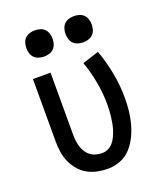

<svg xmlns="http://www.w3.org/2000/svg" viewBox="-138 -826 776 922"><g transform="rotate(-20 250.0 -364.5)"><path d="M254 8Q227 8 200.5 2.5Q174 -3 150.5 -16Q127 -29 109.5 -50Q92 -71 81 -95.5Q70 -120 66 -146.5Q62 -173 62 -200V-520H152V-200Q152 -185 154 -169.5Q156 -154 161 -139Q166 -124 174.5 -111Q183 -98 195.5 -89Q208 -80 223.5 -76Q239 -72 254 -72Q270 -72 285 -79.5Q300 -87 310 -99Q320 -111 327 -126Q334 -141 339 -156Q344 -171 347 -187Q350 -203 352 -219Q354 -235 355 -251Q356 -267 356 -283Q356 -341 345.5 -398Q335 -455 316 -509L400 -536Q422 -475 434 -411.5Q446 -348 446 -284Q446 -251 442.5 -218.5Q439 -186 430.5 -154.5Q422 -123 407.5 -93.5Q393 -64 371 -40Q349 -16 318 -4Q287 8 254 8ZM350 -603Q337 -603 323.5 -607Q310 -611 300.5 -620.5Q291 -630 287 -643.5Q283 -657 283 -670Q283 -683 287 -696.5Q291 -710 300.5 -719.5Q310 -729 323.5 -733Q337 -737 350 -737Q363 -737 376.5 -733Q390 -729 399.5 -719.5Q409 -710 413 -696.5Q417 -683 417 -670Q417 -657 413 -643.5Q409 -630 399.5 -620.5Q390 -611 376.5 -607Q363 -603 350 -603ZM150 -603Q137 -603 123.5 -607Q110 -611 100.5 -620.5Q91 -630 87 -643.5Q83 -657 83 -670Q83 -683 87 -696.5Q91 -710 100.5 -719.5Q110 -729 123.5 -733Q137 -737 150 -737Q163 -737 176.5 -733Q190 -729 199.5 -719.5Q209 -710 213 -696.5Q217 -683 217 -670Q217 -657 213 -643.5Q209 -630 199.5 -620.5Q190 -611 176.5 -607Q163 -603 150 -603Z"/></g></svg>

Font: Iosevka Medium
Style: Regular
Weight: 500
Monospace: yes
Designer: Belleve Invis
Foundry: Belleve Invis
Version: Version 32.5.0; ttfautohint (v1.8.4)